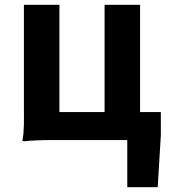

<svg xmlns="http://www.w3.org/2000/svg" viewBox="-20 -580 703 795"><path d="M79 -280V-140C79 -92 81 -35 73 0C73 2 73 5 79 5C105 2 149 0 186 0H293H507V195H633L646 -20V-116H560V-560H413V-116H226V-560H79Z"/></svg>

Font: GenSekiGothic2 TW B
Style: Regular
Weight: 700
Version: Version 2.100;PS 2.1;hotconv 16.6.51;makeotf.lib2.5.65220 DE